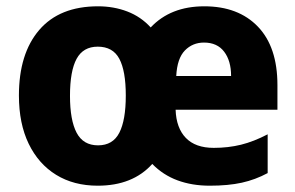

<svg xmlns="http://www.w3.org/2000/svg" viewBox="-20 -579 937 609"><path d="M628 -559Q736 -559 798 -494.5Q860 -430 860 -309V-231H537Q539 -173 569.5 -141.5Q600 -110 658 -110Q704 -110 744.5 -120Q785 -130 829 -153V-30Q790 -9 747 0.5Q704 10 645 10Q589 10 543 -7Q497 -24 463 -59Q401 10 290 10Q214 10 158 -24.5Q102 -59 71 -123Q40 -187 40 -276Q40 -409 104.5 -484Q169 -559 291 -559Q341 -559 384 -542.5Q427 -526 458 -492Q521 -559 628 -559ZM627 -444Q591 -444 566.5 -419Q542 -394 539 -338H713Q713 -386 691 -415Q669 -444 627 -444ZM290 -431Q244 -431 223 -392.5Q202 -354 202 -275Q202 -198 223 -158Q244 -118 291 -118Q338 -118 358.5 -158Q379 -198 379 -276Q379 -354 358.5 -392.5Q338 -431 290 -431Z"/></svg>

Font: Noto Sans Kannada SemiCondensed ExtraBold
Style: Regular
Weight: 800
Width: 4
Designer: Jelle Bosma - Monotype Design Team
Foundry: Monotype Imaging Inc.
Version: Version 2.005; ttfautohint (v1.8.4.7-5d5b)